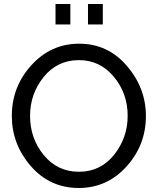

<svg xmlns="http://www.w3.org/2000/svg" viewBox="-20 -933 788 958"><path d="M257 -811V-913H331V-811ZM419 -811V-913H493V-811ZM39 -355Q39 -500 136.5 -607.5Q234 -715 375 -715Q518 -715 613 -604.5Q708 -494 708 -354Q708 -209 611 -102Q514 5 373 5Q229 5 134 -104Q39 -213 39 -355ZM374 -76Q482 -76 549.5 -161Q617 -246 617 -355Q617 -467 548 -550Q479 -633 374 -633Q266 -633 198 -549Q130 -465 130 -355Q130 -242 198.5 -159Q267 -76 374 -76Z"/></svg>

Font: Raleway-v4020 Medium
Style: Regular
Weight: 500
Designer: Matt McInerney, Pablo Impallari, Rodrigo Fuenzalida
Foundry: Matt McInerney, Pablo Impallari, Rodrigo Fuenzalida
Version: Version 4.020;PS 004.020;hotconv 1.0.88;makeotf.lib2.5.64775